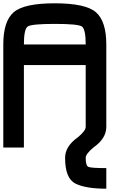

<svg xmlns="http://www.w3.org/2000/svg" viewBox="-20 -895 790 1165"><path d="M500 -625Q500 -718.8 476.6 -734.4Q453.1 -750 312.5 -750Q171.9 -750 148.4 -734.4Q125 -718.8 125 -625ZM0 -625Q0 -765.6 62.5 -820.3Q125 -875 312.5 -875Q500 -875 562.5 -820.3Q625 -765.6 625 -625V-125H500V-500H125V0H0ZM375 62.5Q375 -7.8 453.1 -62.5Q500 -101.6 500 -125H625Q625 -54.7 546.9 0Q500 39.1 500 62.5Q500 109.4 515.6 117.2Q531.2 125 625 125V250Q500 250 437.5 218.8Q375 187.5 375 62.5Z"/></svg>

Font: CraftyPE
Style: Regular
Weight: 400
Designer: Erek Butcher
Foundry: Haunted Coop
Version: Version 0.018;April 4, 2024;FontCreator 15.0.0.2962 64-bit